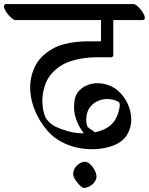

<svg xmlns="http://www.w3.org/2000/svg" viewBox="-49 -707 729 939"><path d="M22 -609Q15 -612 4 -622Q-7 -632 -16 -644.5Q-25 -657 -28.5 -669Q-32 -681 -23 -687H605Q614 -686 626.5 -674Q639 -662 648 -648.5Q657 -635 659 -623Q661 -611 650 -609H505V-607V-433Q502 -429 496 -427Q461 -427 425 -427Q389 -427 354 -421.5Q319 -416 286 -404Q253 -392 225 -368Q183 -333 168 -281Q153 -229 161 -177Q163 -164 168 -147.5Q173 -131 182 -120Q201 -97 227 -85.5Q253 -74 281 -66Q317 -55 361 -55Q336 -87 323 -125Q310 -163 314 -202Q317 -243 340.5 -266Q364 -289 396 -296.5Q428 -304 463 -296Q498 -288 525 -266Q557 -239 575 -200.5Q593 -162 593 -122Q593 -82 572.5 -48Q552 -14 507 4Q471 18 429.5 21.5Q388 25 347 18.5Q306 12 268.5 -5Q231 -22 202 -48Q159 -89 131 -146.5Q103 -204 99 -263Q95 -322 119.5 -376.5Q144 -431 204 -466Q231 -482 260.5 -490Q290 -498 321 -501.5Q352 -505 383 -505Q414 -505 445 -505V-609ZM415 -60Q444 -66 468 -78.5Q492 -91 509 -113Q513 -118 519.5 -131Q526 -144 530.5 -159Q535 -174 536.5 -188Q538 -202 532 -208Q509 -221 483 -222.5Q457 -224 434 -215Q411 -206 394.5 -187Q378 -168 374 -140Q372 -127 373 -113Q374 -99 379 -87Q391 -75 404 -69ZM369 84Q380 86 389.5 94Q399 102 406.5 113Q414 124 418.5 135.5Q423 147 423 156Q423 167 417 177.5Q411 188 402 195.5Q393 203 382 207.5Q371 212 361 212Q356 212 347.5 205Q339 198 330.5 187.5Q322 177 315.5 166Q309 155 309 146V143Q309 120 327.5 102Q346 84 369 84Z"/></svg>

Font: Asar
Style: Regular
Weight: 400
Designer: Eben Sorkin
Foundry: Eben Sorkin, Pria Ravichandran
Version: Version 1.003; ttfautohint (v1.3) -l 8 -r 50 -G 0 -x 0 -H 45